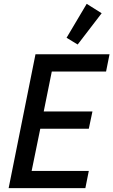

<svg xmlns="http://www.w3.org/2000/svg" viewBox="-20 -981 591 1001"><path d="M25 0 165 -698H551L533 -608H250L208 -400H462L443 -310H190L145 -90H443L425 0ZM385 -749 327 -784 432 -961 510 -912Z"/></svg>

Font: IBM Plex Sans Condensed Medium
Style: Italic
Weight: 500
Width: 3
Italic angle: -11°
Designer: Mike Abbink, Paul van der Laan, Pieter van Rosmalen
Foundry: Bold Monday
Version: Version 1.3